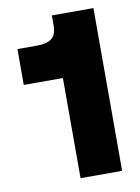

<svg xmlns="http://www.w3.org/2000/svg" viewBox="-77 -703 549 755"><g transform="rotate(-10 198.0 -325.0)"><path d="M183.1 -649.9H349.1V0H183.1V-399.9H26.9V-543H104Q144.5 -543 163.8 -557.9Q183.1 -572.8 183.1 -609.9Z"/></g></svg>

Font: Overused Grotesk ExtraBold
Style: Regular
Weight: 800
Version: Version 0.002